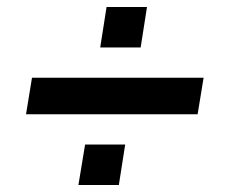

<svg xmlns="http://www.w3.org/2000/svg" viewBox="-20 -560 640 546"><path d="M54 -235 71 -339H559L542 -235ZM203 -34 222 -149H336L318 -34ZM265 -425 283 -540H398L380 -425Z"/></svg>

Font: Nunito Sans 12pt ExtraBold
Style: Italic
Weight: 800
Italic angle: -9°
Designer: Vernon Adams
Foundry: Vernon Adams
Version: Version 3.101;gftools[0.9.27]